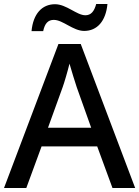

<svg xmlns="http://www.w3.org/2000/svg" viewBox="-20 -936 693 956"><path d="M137 -781H195C203 -819 219 -837 248 -837C293 -837 344 -782 399 -782C464 -782 507 -831 515 -916H459C449 -879 433 -860 405 -860C362 -860 311 -915 254 -915C189 -915 145 -867 137 -781ZM540 0H653L382 -717H271L0 0H111L187 -207H464ZM362 -502 434 -300H219L292 -502C300 -524 316 -578 326 -619C334 -590 355 -523 362 -502Z"/></svg>

Font: Noto Sans Medefaidrin Medium
Style: Regular
Weight: 500
Designer: Dalton Maag Ltd
Foundry: Dalton Maag Ltd
Version: Version 1.002